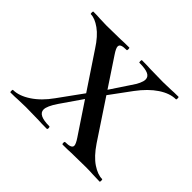

<svg xmlns="http://www.w3.org/2000/svg" viewBox="-100 -513 640 640"><g transform="rotate(45 219.5 -193.0)"><path d="M256 -12Q286 -12 286 -25Q286 -33 274 -51L106 -303Q83 -339 58.5 -356.5Q34 -374 15 -374Q13 -374 13 -380Q13 -386 15 -386Q36 -386 46 -385L77 -384L144 -385Q158 -386 184 -386Q186 -386 186 -380Q186 -374 184 -374Q168 -374 161 -371Q154 -368 154 -361Q154 -353 166 -335L333 -83Q358 -46 383.5 -29Q409 -12 430 -12Q432 -12 432 -6Q432 0 430 0L397 -1Q385 -2 363 -2L296 -1Q282 0 256 0Q253 0 253 -6Q253 -12 256 -12ZM10 -12Q38 -12 70 -33Q102 -54 129 -92L205 -197L218 -185L149 -85Q128 -54 128 -38Q128 -12 181 -12Q184 -12 184 -6Q184 0 181 0Q154 0 141 -1L81 -2L44 -1Q33 0 10 0Q8 0 8 -6Q8 -12 10 -12ZM211 -203 276 -301Q298 -332 298 -349Q298 -362 285 -368Q272 -374 244 -374Q242 -374 242 -380Q242 -386 244 -386Q271 -386 285 -385L345 -384L382 -385Q393 -386 416 -386Q418 -386 418 -380Q418 -374 416 -374Q388 -374 357 -353.5Q326 -333 297 -294L222 -192Z"/></g></svg>

Font: Cormorant Infant Medium
Style: Regular
Weight: 500
Designer: Christian Thalmann (Catharsis Fonts)
Foundry: Catharsis Fonts
Version: Version 4.000